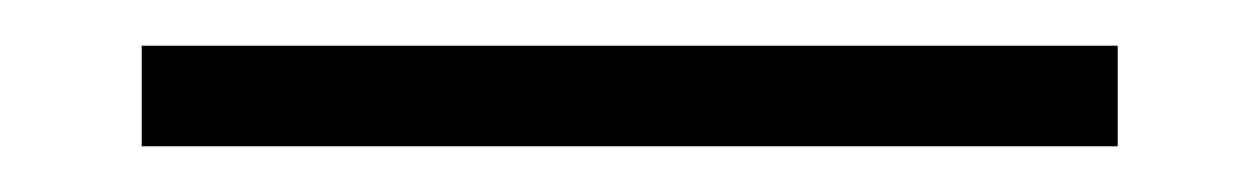

<svg xmlns="http://www.w3.org/2000/svg" viewBox="-20 -780 551 84"><path d="M42 -760H469V-716H42Z"/></svg>

Font: Trirong SemiBold
Style: Regular
Weight: 600
Designer: Katatrad Team
Foundry: CadsonDemak
Version: Version 1.000